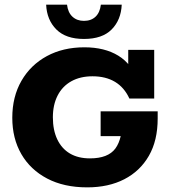

<svg xmlns="http://www.w3.org/2000/svg" viewBox="-20 -798 739 828"><path d="M356 10Q256 10 183.5 -28Q111 -66 72 -133.5Q33 -201 33 -290Q33 -381 72.5 -449.5Q112 -518 182 -556Q252 -594 344 -594Q431 -594 490 -558Q549 -522 574 -448L533 -474V-583H645V-373H538Q516 -421 476 -445Q436 -469 379 -469Q326 -469 287.5 -447.5Q249 -426 228.5 -386Q208 -346 208 -292Q208 -237 227 -197Q246 -157 281.5 -136Q317 -115 368 -115Q446 -115 477.5 -157.5Q509 -200 508 -291L568 -211H414V-318H660V-287Q660 -192 622 -126Q584 -60 516 -25Q448 10 356 10ZM342 -630Q264 -630 223 -671Q182 -712 179 -778H269Q273 -744 292.5 -726Q312 -708 342 -708Q373 -708 392 -726Q411 -744 415 -778H505Q502 -712 461.5 -671Q421 -630 342 -630Z"/></svg>

Font: Rokkitt ExtraBold
Style: Regular
Weight: 800
Version: Version 3.103